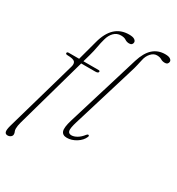

<svg xmlns="http://www.w3.org/2000/svg" viewBox="-216 -845 1053 1145"><g transform="rotate(30 310.5 -273.0)"><path d="M69 -429Q69 -437.5 81.5 -437.5H152.5L189 -573Q225.5 -712 339 -712Q365.5 -712 376.8 -704.2Q388 -696.5 388 -686.5Q388 -677.5 382.2 -671.5Q376.5 -665.5 364.5 -665.5Q348 -665.5 335.2 -674.2Q322.5 -683 300 -683Q272 -683 252.5 -663.5Q233 -644 224.5 -612Q216.5 -584 210.8 -551.5Q205 -519 196.5 -489L182 -437.5H287Q295.5 -437.5 295.5 -431Q295.5 -419.5 273.5 -419.5H177L41 65.5Q33.5 92.5 33.5 111.5Q33.5 123.5 37.2 130.8Q41 138 41 147.5Q41 158 32 165Q23 172 11 172Q-4.5 172 -8.2 158.8Q-12 145.5 -3 113.5L136.5 -374.5Q143 -397 133 -408.8Q123 -420.5 82.5 -421Q69 -421 69 -429ZM584.5 -718Q608.5 -718 619.2 -710.5Q630 -703 630 -693.5Q630 -684.5 624.2 -678.2Q618.5 -672 605.5 -672Q589.5 -672 577.2 -679.8Q565 -687.5 544.5 -687.5Q522.5 -687.5 504.2 -667Q486 -646.5 480.5 -617.5Q475.5 -596.5 471.5 -578Q467.5 -559.5 460 -535.5L328 -103Q312.5 -52.5 316.5 -35.8Q320.5 -19 340.5 -19Q357.5 -19 377.8 -30.8Q398 -42.5 416 -66Q422 -73.5 427.5 -72.5Q435 -71 431.5 -61Q419.5 -32 388 -12.2Q356.5 7.5 324 7.5Q294 7.5 286 -15Q278 -37.5 295.5 -94.5L448 -593.5Q468 -658 501.8 -688Q535.5 -718 584.5 -718Z"/></g></svg>

Font: Fraunces 72pt Soft Thin
Style: Italic
Weight: 100
Italic angle: -16°
Version: Version 1.000;[0bf87f6ff]